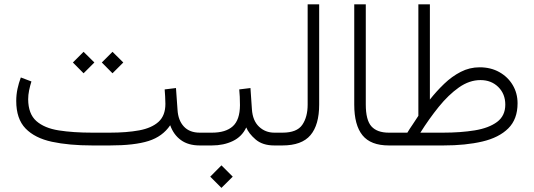

<svg xmlns="http://www.w3.org/2000/svg" viewBox="-20 -678 2488 895"><path d="M504.4 -436.5 554.7 -386.7 504.4 -336.4 454.6 -386.7ZM369.6 -436.5 419.9 -386.7 369.6 -336.4 319.8 -386.7ZM747.6 -261.2 800.3 -267.6 807.6 -165.5Q810.5 -116.7 837.2 -88.1Q863.8 -59.6 911.1 -59.6H931.6V0H911.1Q857.9 0 823.5 -24.9Q789.1 -49.8 773.4 -94.2Q737.8 -41.5 672.4 -20.8Q606.9 0 492.2 0H410.2Q301.8 0 222.2 -17.1Q142.6 -34.2 99.1 -79.1Q55.7 -124 55.7 -207.5Q55.7 -236.3 61.5 -263.7Q67.4 -291 77.1 -316.9L126.5 -298.3Q120.1 -278.3 115.7 -256.8Q111.3 -235.4 111.3 -215.3Q111.8 -147 149.4 -113.8Q187 -80.6 254.2 -70.1Q321.3 -59.6 410.2 -59.6H491.7Q570.3 -59.6 628.7 -70.3Q687 -81.1 719 -110.1Q751 -139.2 751 -193.8Q751 -210.9 749.8 -228.5Q748.5 -246.1 747.6 -261.2Z M911.6 -59.6H968.3Q1032.2 -59.6 1065.2 -89.4Q1098.1 -119.1 1098.6 -187.5Q1098.6 -208.5 1097.7 -226.8Q1096.7 -245.1 1095.2 -261.2L1147.5 -267.6L1154.3 -168.5Q1157.7 -115.7 1187.3 -87.6Q1216.8 -59.6 1258.8 -59.6H1278.3V0H1258.3Q1204.1 0 1171.6 -27.8Q1139.2 -55.7 1127.9 -84Q1107.9 -41 1065.2 -20.5Q1022.5 0 967.8 0H911.6ZM1012.2 92.8 1064.9 145.5 1012.2 197.8 960 145.5Z M1258.8 -59.6H1296.9Q1363.8 -59.6 1388.9 -95.9Q1414.1 -132.3 1414.1 -190.4V-657.7H1467.8V-190.9Q1467.8 -95.7 1427.2 -47.9Q1386.7 0 1296.4 0H1258.8Z M1631.3 -657.7H1685.1V-190.9Q1685.1 -118.2 1711.4 -88.9Q1737.8 -59.6 1792.5 -59.6H1813.5V0H1792.5Q1708 0 1669.7 -47.4Q1631.3 -94.7 1631.3 -190.4Z M1878.9 -59.6Q1889.6 -77.6 1904.5 -99.1Q1919.4 -120.6 1930.2 -138.2V-657.7H1983.9V-213.9Q2015.1 -253.4 2050.8 -287.6Q2086.4 -321.8 2127.7 -343Q2168.9 -364.3 2215.8 -364.3Q2267.6 -364.3 2307.4 -342Q2347.2 -319.8 2369.9 -281.7Q2392.6 -243.7 2392.6 -196.3Q2392.6 -122.6 2349.4 -79.6Q2306.2 -36.6 2228.5 -18.3Q2150.9 0 2046.9 0H1793.9V-59.6ZM2219.7 -304.7Q2168 -304.7 2119.1 -270.3Q2070.3 -235.8 2025.1 -179.9Q1980 -124 1939.5 -59.6H2044.9Q2127.4 -59.6 2193.1 -70.3Q2258.8 -81.1 2297.1 -109.6Q2335.4 -138.2 2335.4 -190.4Q2335.4 -240.2 2302.7 -272.5Q2270 -304.7 2219.7 -304.7Z"/></svg>

Font: Vazirmatn FD ExtraLight
Style: Regular
Weight: 200
Designer: Saber Rastikerdar
Foundry: Saber Rastikerdar
Version: Version 33.003